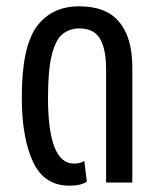

<svg xmlns="http://www.w3.org/2000/svg" viewBox="-20 -578 503 608"><path d="M49 -270Q49 -429 96 -493.5Q143 -558 231 -558Q317 -558 358 -508Q399 -458 399 -366V0H316V-358Q316 -423 296.5 -455.5Q277 -488 232 -488Q200 -488 178 -470Q156 -452 144 -404Q132 -356 132 -269Q132 -60 214 -60Q233 -60 247 -68L255 -3Q237 10 200 10Q119 10 84 -66.5Q49 -143 49 -270Z"/></svg>

Font: Noto Sans Thai Cond
Style: Regular
Weight: 400
Width: 3
Designer: Monotype Design Team
Foundry: Monotype Imaging Inc.
Version: Version 1.000